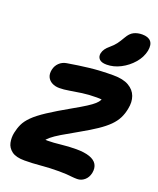

<svg xmlns="http://www.w3.org/2000/svg" viewBox="-183 -1133 1032 1253"><g transform="rotate(20 333.5 -507.0)"><path d="M142 11Q83 11 53.5 -11Q24 -33 17 -66.5Q10 -100 17 -135Q24 -169 37.5 -198Q51 -227 81.5 -257.5Q112 -288 169 -325.5Q226 -363 318 -415Q373 -446 405 -466.5Q437 -487 453.5 -502Q470 -517 477 -530.5Q484 -544 489 -561L513 -519Q506 -525 500 -529Q494 -533 482 -535Q470 -537 445 -537Q390 -537 344.5 -530.5Q299 -524 261.5 -517.5Q224 -511 194 -511Q165 -511 143 -522.5Q121 -534 111 -555Q101 -576 107 -606Q113 -635 133.5 -655Q154 -675 184 -680Q260 -693 334 -701.5Q408 -710 498 -710Q566 -710 605.5 -687Q645 -664 659 -625.5Q673 -587 663 -539Q656 -501 640.5 -470.5Q625 -440 597 -412Q569 -384 524.5 -354Q480 -324 414 -287Q348 -250 308 -226Q268 -202 246.5 -184Q225 -166 214.5 -149Q204 -132 198 -108L160 -178Q175 -170 192.5 -166Q210 -162 240 -162Q279 -162 331 -168Q383 -174 435 -174Q492 -174 528 -161.5Q564 -149 578.5 -124.5Q593 -100 586 -64Q579 -31 556.5 -12Q534 7 506 7Q486 7 469 5Q452 3 431 1.5Q410 0 379 0Q314 0 254.5 5.5Q195 11 142 11ZM431 -760Q395 -760 380 -776Q365 -792 370 -817Q374 -834 384 -848Q394 -862 412 -877Q436 -897 450.5 -916.5Q465 -936 481 -964Q501 -1000 526.5 -1012.5Q552 -1025 584 -1025Q626 -1025 644.5 -1003.5Q663 -982 655 -938Q645 -890 610 -849.5Q575 -809 527.5 -784.5Q480 -760 431 -760Z"/></g></svg>

Font: Shantell Sans ExtraBold
Style: Italic
Weight: 800
Italic angle: -11°
Designer: Stephen Nixon, Anya Danilova, Shantell Martin
Foundry: Arrow Type
Version: Version 1.011;[c5ecc13dd]